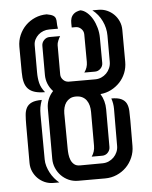

<svg xmlns="http://www.w3.org/2000/svg" viewBox="-47 -652 550 693"><g transform="rotate(-5 227.5 -306.0)"><path d="M331.5 -111.8Q331.5 -100.1 323.2 -91.3Q314.9 -82.5 302.7 -82.5H264.6Q276.4 -99.1 276.4 -120.6V-243.7Q276.4 -255.9 273.7 -266.6Q271 -277.3 265.1 -285.6Q259.3 -293.9 249.8 -298.8Q240.2 -303.7 226.6 -303.7Q213.9 -303.7 205.1 -298.8Q196.3 -293.9 190.7 -286.1Q185.1 -278.3 182.4 -267.8Q179.7 -257.3 179.7 -246.6L180.7 -117.7Q180.7 -108.9 181.9 -98.1Q183.1 -87.4 187 -77.6Q190.9 -67.9 198.7 -61.3Q206.5 -54.7 219.7 -54.7L301.3 -55.2Q313.5 -55.2 324 -59.8Q334.5 -64.5 342.3 -72.3Q350.1 -80.1 354.7 -90.6Q359.4 -101.1 359.4 -113.3Q359.4 -147 359.6 -180.4Q359.9 -213.9 359.9 -247.6Q359.9 -267.1 353.5 -285.6Q377 -285.6 389.6 -279.5Q402.3 -273.4 408 -262.2Q413.6 -251 414.3 -235.1Q415 -219.2 415 -200.2L414.6 -108.4Q414.6 -85.9 406 -66.2Q397.5 -46.4 382.8 -31.7Q368.2 -17.1 348.4 -8.5Q328.6 0 306.2 0H208.5Q190.4 0 174.8 -6.8Q159.2 -13.7 147.5 -25.6Q135.7 -37.6 128.9 -53.5Q122.1 -69.3 122.1 -86.9V-270Q122.1 -287.1 128.4 -302.7Q134.8 -318.4 146.5 -330.6Q134.8 -342.8 128.4 -358.4Q122.1 -374 122.1 -391.1V-496.6Q122.1 -508.3 130.6 -517.1Q139.2 -525.9 150.9 -525.9H189Q185.1 -520 181.2 -510.5Q177.2 -501 177.2 -494.1V-388.2Q177.2 -376.5 185.8 -367.9Q194.3 -359.4 206.1 -359.4H301.8Q313.5 -359.4 324 -364Q334.5 -368.7 342.3 -376.5Q350.1 -384.3 354.7 -395Q359.4 -405.8 359.4 -417.5V-512.7Q359.4 -540.5 347.2 -565.9Q335 -591.3 313 -608.4H335Q351.6 -608.4 366 -602.1Q380.4 -595.7 391.1 -585Q401.9 -574.2 408.2 -559.8Q414.6 -545.4 414.6 -528.8L415 -412.6Q415 -391.6 407.5 -372.8Q399.9 -354 386.5 -339.6Q373 -325.2 355 -315.9Q336.9 -306.6 315.9 -304.7Q331.5 -279.3 331.5 -248.5ZM151.9 -553.2Q140.6 -553.2 130.4 -549.3Q120.1 -545.4 112.3 -538.3Q104.5 -531.2 99.6 -521.7Q94.7 -512.2 94.7 -501V-403.3Q94.7 -381.3 98.9 -364Q103 -346.7 117.2 -329.1Q95.7 -329.1 80.8 -333.5Q65.9 -337.9 56.6 -347.4Q47.4 -356.9 43.5 -371.8Q39.6 -386.7 39.6 -407.7L39.1 -500Q39.1 -522.5 47.6 -542.2Q56.2 -562 70.8 -576.7Q85.4 -591.3 105.2 -599.9Q125 -608.4 147.5 -608.4Q163.6 -605.5 170.4 -601.3Q177.2 -597.2 179.4 -590.6Q181.6 -584 181.4 -575Q181.2 -565.9 183.6 -553.2ZM94.7 -87.4Q94.7 -75.2 98.4 -62.7Q102.1 -50.3 108.2 -38.8Q114.3 -27.3 122.6 -17.3Q130.9 -7.3 140.1 0H118.7Q102.1 0 87.6 -6.3Q73.2 -12.7 62.5 -23.4Q51.8 -34.2 45.4 -48.6Q39.1 -63 39.1 -79.6V-217.3Q39.1 -236.8 40.3 -252.7Q41.5 -268.6 47.6 -279.5Q53.7 -290.5 66.7 -296.4Q79.6 -302.2 103 -302.2Q97.7 -287.6 95.7 -276.1Q93.8 -264.6 93.8 -249ZM233.4 -553.2Q233.4 -560.1 233.2 -569.1Q232.9 -578.1 235.6 -586.9Q238.3 -595.7 246.1 -602.5Q253.9 -609.4 270 -612.3Q282.7 -609.9 293.9 -600.1Q305.2 -590.3 313.5 -575.7Q321.8 -561 326.7 -543.2Q331.5 -525.4 331.5 -507.8L332 -416Q332 -404.3 323.5 -395.8Q314.9 -387.2 303.2 -387.2H264.6Q276.9 -403.8 276.9 -424.3L276.4 -524.4Q276.4 -536.1 267.8 -544.7Q259.3 -553.2 247.6 -553.2Z"/></g></svg>

Font: Isar CAT
Style: Regular
Weight: 400
Designer: Digitized by Peter Wiegel
Foundry: CAT-Fonts, Peter Wiegel
Version: Version 1.000; ttfautohint (v1.3)